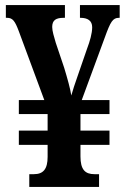

<svg xmlns="http://www.w3.org/2000/svg" viewBox="-20 -734 496 754"><path d="M95 0H369V-50H351C314 -50 296 -68 296 -120V-165H410V-221H296V-286H410V-341H301L392 -588C414 -649 423 -664 447 -664H450V-714H294V-664H296C324 -664 342 -653 342 -627C342 -603 333 -572 322 -543L284 -433C274 -405 266 -380 260 -359C256 -386 245 -425 232 -468L199 -566C192 -590 185 -612 185 -628C185 -655 200 -664 230 -664H235V-714H3V-664H8C30 -664 39 -651 54 -611L154 -341H54V-286H167V-221H54V-165H167V-118C167 -70 150 -50 113 -50H95Z"/></svg>

Font: Noto Serif Georgian ExtraCondensed Bold
Style: Regular
Weight: 700
Width: 2
Designer: Monotype Design Team, Akaki Razmadze
Foundry: Google LLC
Version: Version 2.003